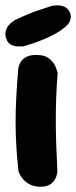

<svg xmlns="http://www.w3.org/2000/svg" viewBox="-23 -707 287 726"><path d="M123 -1Q101 -3 86.5 -11.5Q72 -20 63 -31Q54 -42 50.5 -50.5Q47 -59 47 -59Q41 -113 38.5 -158.5Q36 -204 36 -247Q36 -290 38.5 -338.5Q41 -387 46 -448Q46 -448 48 -456Q50 -464 56.5 -474.5Q63 -485 78 -492.5Q93 -500 117 -499Q144 -499 159.5 -488Q175 -477 182.5 -463.5Q190 -450 192.5 -440Q195 -430 195 -430Q191 -381 189.5 -338Q188 -295 188 -252.5Q188 -210 189.5 -162.5Q191 -115 194 -58Q194 -58 192.5 -49Q191 -40 184.5 -28Q178 -16 163.5 -8Q149 0 123 -1ZM67 -532Q67 -532 59.5 -531.5Q52 -531 41.5 -531.5Q31 -532 20.5 -537Q10 -542 4 -553Q-5 -572 -2 -586.5Q1 -601 9.5 -611Q18 -621 26.5 -626.5Q35 -632 35 -632Q84 -655 116 -666Q148 -677 174 -685Q174 -685 181.5 -686Q189 -687 199.5 -686.5Q210 -686 220.5 -681.5Q231 -677 238 -666Q245 -654 244.5 -643Q244 -632 240 -624.5Q236 -617 231.5 -612.5Q227 -608 227 -608Q210 -593 188 -580.5Q166 -568 144 -559Q122 -550 101.5 -543Q81 -536 67 -532Z"/></svg>

Font: Sour Gummy Black
Style: Bold
Weight: 700
Version: Version 1.000